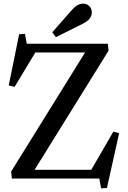

<svg xmlns="http://www.w3.org/2000/svg" viewBox="-20 -980 704 1054"><path d="M85 -792 117 -794 127 -740H572L576 -702L170 -48H481L602 -257L634 -249L567 52L535 54L525 0H45L41 -38L447 -692H174L60 -503L28 -511ZM287 -776 267 -803 378 -929Q406 -960 436 -960Q457 -960 470.5 -946Q484 -932 484 -912Q484 -874 435 -850Z"/></svg>

Font: Minipax
Style: Regular
Weight: 400
Designer: Raphaël Ronot, Igor Stepanchenko (Cyrillic)
Foundry: steppetype
Version: Version 1.002